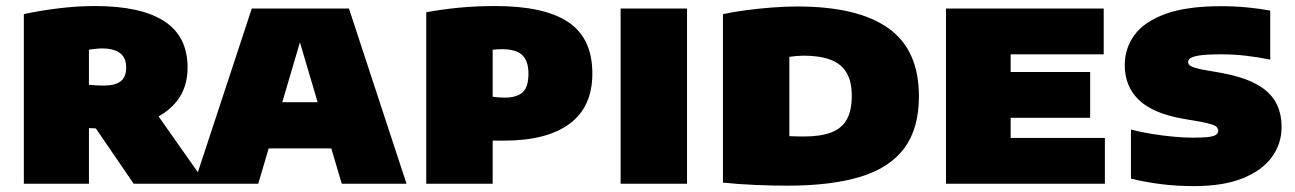

<svg xmlns="http://www.w3.org/2000/svg" viewBox="-20 -624 4399 652"><path d="M61 0V-576Q112.5 -587.5 177.2 -595.5Q242 -603.5 302.5 -603.5Q458.5 -603.5 537.8 -552Q617 -500.5 617 -395Q617 -326.5 580.2 -280.2Q543.5 -234 478.2 -210.8Q413 -187.5 328 -187.5Q317.5 -187.5 305.5 -188Q293.5 -188.5 282 -189V0ZM434 0 249 -270.5H489L679.5 0ZM333.5 -333.5Q370.5 -333.5 389.5 -347.8Q408.5 -362 408.5 -395.5Q408.5 -428 387.5 -443.8Q366.5 -459.5 326.5 -459.5Q318 -459.5 305 -458.2Q292 -457 282 -455V-336Q296.5 -334.5 308 -334Q319.5 -333.5 333.5 -333.5Z M639 0 835 -595H1165L1360.5 0H1140.5L989 -512.5H1008L857 0ZM834 -120 883.5 -277H1115L1164 -120Z M1427.5 0V-582.5Q1479.5 -592 1537.8 -597.8Q1596 -603.5 1661.5 -603.5Q1828.5 -603.5 1910 -548.8Q1991.5 -494 1991.5 -374.5Q1991.5 -260.5 1914 -203.5Q1836.5 -146.5 1692 -146.5Q1682.5 -146.5 1672 -146.5Q1661.5 -146.5 1653 -146.5V0ZM1694 -292.5Q1734 -292.5 1754.2 -310Q1774.5 -327.5 1774.5 -374Q1774.5 -417.5 1753.2 -437.2Q1732 -457 1684.5 -457Q1677 -457 1668.8 -456.5Q1660.5 -456 1653 -455V-295.5Q1664.5 -294 1673.5 -293.2Q1682.5 -292.5 1694 -292.5Z M2087.5 0V-595H2313V0Z M2654 6.5Q2604 6.5 2544 4Q2484 1.5 2435 -4V-576Q2469 -583.5 2512.5 -589.2Q2556 -595 2601.5 -598.5Q2647 -602 2687.5 -602Q2893 -602 2996.8 -528.2Q3100.5 -454.5 3100.5 -297Q3100.5 -188 3051.2 -121.2Q3002 -54.5 2902.8 -24Q2803.5 6.5 2654 6.5ZM2710 -160.5Q2766 -160.5 2802 -174Q2838 -187.5 2855.2 -217.8Q2872.5 -248 2872.5 -298.5Q2872.5 -348 2854.2 -378Q2836 -408 2799.5 -421.5Q2763 -435 2708 -435Q2698 -435 2684 -433.8Q2670 -432.5 2660.5 -431V-161.5Q2674 -161 2686 -160.8Q2698 -160.5 2710 -160.5Z M3192.5 0V-595H3728V-439.5H3412V-155.5H3732V0ZM3311.5 -224V-379.5H3682V-224Z M4034 8Q3973.5 8 3918.8 0.8Q3864 -6.5 3820.5 -17.5V-184Q3853.5 -175.5 3891.8 -169.2Q3930 -163 3966.2 -159.8Q4002.5 -156.5 4030.5 -156.5Q4068 -156.5 4086.5 -159.2Q4105 -162 4111 -167.5Q4117 -173 4117 -180Q4117 -186 4113 -191.2Q4109 -196.5 4096.2 -201Q4083.5 -205.5 4057 -210.5L3996 -221Q3893.5 -239.5 3846.5 -285.5Q3799.5 -331.5 3799.5 -403Q3799.5 -459.5 3832.2 -504.8Q3865 -550 3937.2 -576.5Q4009.5 -603 4127 -603Q4172.5 -603 4215.8 -598.8Q4259 -594.5 4293.5 -588V-421.5Q4255 -429.5 4213 -434.5Q4171 -439.5 4127 -439.5Q4077.5 -439.5 4053.5 -435.8Q4029.5 -432 4022 -426Q4014.5 -420 4014.5 -413.5Q4014.5 -405.5 4022.8 -400Q4031 -394.5 4064 -387.5L4124.5 -377Q4196.5 -364 4242.2 -340.5Q4288 -317 4310 -280.5Q4332 -244 4332 -192.5Q4332 -136 4299.2 -90.8Q4266.5 -45.5 4200.5 -18.8Q4134.5 8 4034 8Z"/></svg>

Font: Encode Sans SC SemiExpanded Black
Style: Regular
Weight: 900
Width: 6
Designer: Multiple Designers
Foundry: Impallari Type
Version: Version 3.002